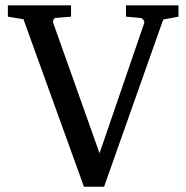

<svg xmlns="http://www.w3.org/2000/svg" viewBox="-20 -691 706 727"><path d="M598.1 -617.2 374 16.1H297.9L68.8 -618.2L9.8 -627.9V-670.9H249V-627.9L189.9 -623Q184.6 -622.1 182.1 -615.7Q179.7 -609.4 181.2 -605L356.9 -110.8L525.9 -603Q527.8 -608.9 523.2 -615.5Q518.6 -622.1 512.2 -623L457 -627.9V-670.9H655.8V-627.9Z"/></svg>

Font: BabelStone Ogham Bound
Style: Regular
Weight: 400
Designer: Andrew West
Foundry: BabelStone
Version: Version 2.02 March 14, 2022